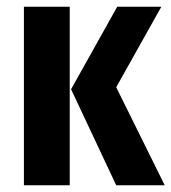

<svg xmlns="http://www.w3.org/2000/svg" viewBox="-20 -550 509 570"><path d="M187 0H51V-530H187ZM325 -291 469 0H325L191 -285L328 -530H459Z"/></svg>

Font: Fira Sans Compressed SemiBold
Style: Regular
Weight: 600
Width: 1
Designer: bBox Type GmbH & Carrois Corporate GbR & Edenspiekermann AG
Foundry: bBox Type GmbH & Carrois Corporate GbR & Edenspiekermann AG
Version: Version 4.301